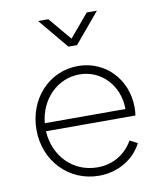

<svg xmlns="http://www.w3.org/2000/svg" viewBox="-88 -862 803 945"><g transform="rotate(-10 313.5 -389.0)"><path d="M331 12C425 12 507 -36 546 -113L508 -133C471 -68 407 -30 331 -30C209 -30 118 -123 111 -249H558C560 -264 561 -275 561 -288C561 -430 458 -538 321 -538C177 -538 66 -419 66 -263C66 -108 181 12 331 12ZM112 -289C123 -407 211 -496 321 -496C431 -496 515 -406 515 -289ZM167 -790 292 -640H335L461 -790H410L314 -676L218 -790Z"/></g></svg>

Font: Mluvka ExtraLight
Style: Regular
Weight: 200
Designer: Modified by Jiří Krblich, Original typeface by Gumpita Rahayu
Foundry: Gumpita Rahayu & Jiří Krblich
Version: Version 2.000;Glyphs 3.1.1 (3134)